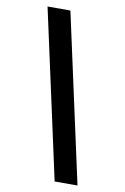

<svg xmlns="http://www.w3.org/2000/svg" viewBox="-103 -882 706 1084"><g transform="rotate(10 250.0 -340.0)"><path d="M290 143 79 -823H210L421 143Z"/></g></svg>

Font: iosevka_custom_sans_ss08 XBd
Style: Italic
Weight: 800
Italic angle: -10°
Designer: Belleve Invis
Foundry: Belleve Invis
Version: Version 10.3.0; ttfautohint (v1.8.3)